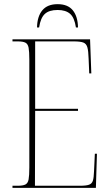

<svg xmlns="http://www.w3.org/2000/svg" viewBox="-20 -903 530 923"><path d="M40 0V-10H65Q90 -10 102 -16Q114 -22 117.5 -40.5Q121 -59 121 -98V-616Q121 -655 117.5 -673.5Q114 -692 102 -698Q90 -704 65 -704H40V-714H413L419 -550H409L406 -621Q405 -658 400 -675.5Q395 -693 380.5 -698.5Q366 -704 335 -704H149V-380H355V-370H149L148 -10H364Q394 -10 408 -15Q422 -20 426.5 -34.5Q431 -49 432 -79L436 -164H446L441 0ZM158 -771Q159 -824 183.5 -853.5Q208 -883 257 -883Q306 -883 330 -853.5Q354 -824 355 -771H345Q338 -818 317 -836.5Q296 -855 257 -855Q216 -855 195.5 -836Q175 -817 168 -771Z"/></svg>

Font: Noto Serif Display Condensed Thin
Style: Regular
Weight: 100
Width: 3
Designer: Monotype Design Team
Foundry: Monotype Imaging Inc.
Version: Version 2.009